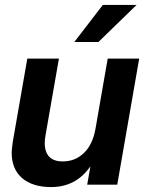

<svg xmlns="http://www.w3.org/2000/svg" viewBox="-20 -756 592 786"><path d="M189 9.8Q113.3 9.8 70.6 -26.9Q27.8 -63.5 27.8 -131.8Q27.8 -140.6 32.2 -174.8L91.8 -516.1H221.2L166 -200.2Q163.1 -183.1 163.1 -168.9Q164.6 -95.2 236.8 -95.2Q288.1 -95.2 324 -130.1Q359.9 -165 371.1 -230L420.9 -516.1H549.8L460 0H336.9L350.1 -75.2Q291.5 9.8 189 9.8ZM382.8 -584H284.2L400.9 -735.8H539.1Z"/></svg>

Font: Creato Display
Style: Bold Italic
Weight: 700
Italic angle: -10°
Version: Version 1.000